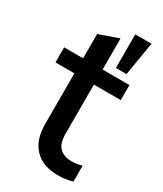

<svg xmlns="http://www.w3.org/2000/svg" viewBox="-183 -784 730 861"><g transform="rotate(30 181.5 -353.5)"><path d="M337 -714 308 -540H253V-714ZM205 -426V-173Q205 -121 227.5 -99.5Q250 -78 290 -78Q316 -78 343 -86V-4Q310 7 268 7Q190 7 147 -37Q104 -81 104 -165V-426H6V-504H104V-630L205 -665V-504H344V-426Z"/></g></svg>

Font: Muli SemiBold
Style: Regular
Weight: 600
Designer: Vernon Adams
Foundry: Vernon Adams
Version: Version 2.000